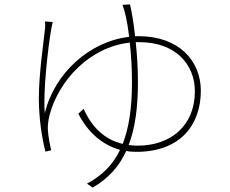

<svg xmlns="http://www.w3.org/2000/svg" viewBox="-20 -799 1040 870"><path d="M605 -427C605 -489 601 -551 595 -608C601 -608 606 -608 611 -608C777 -608 863 -506 863 -385C863 -229 753 -139 604 -139C590 -139 576 -140 563 -142C593 -220 605 -315 605 -427ZM569 -779 535 -777C540 -764 546 -743 550 -725C554 -708 560 -676 565 -632C388 -612 227 -469 183 -286C174 -378 198 -587 212 -666C215 -682 217 -692 219 -699L184 -702C185 -691 185 -683 184 -669C179 -618 156 -468 156 -353C156 -261 171 -168 186 -112L212 -118C206 -142 199 -182 197 -208C195 -234 201 -266 206 -283C248 -433 383 -585 568 -606C574 -555 578 -493 578 -426C578 -313 565 -221 536 -147C456 -166 397 -220 359 -306L335 -284C378 -199 444 -142 524 -120C492 -53 443 -3 374 33L400 51C471 10 520 -45 552 -115C567 -112 582 -111 598 -111C797 -111 890 -233 890 -388C890 -524 790 -635 609 -635C603 -635 598 -635 592 -635C586 -694 577 -745 569 -779Z"/></svg>

Font: Source Han Sans JP ExtraLight
Style: Regular
Weight: 250
Designer: Ryoko NISHIZUKA 西塚涼子 (kana, bopomofo & ideographs); Paul D. Hunt (Latin, Greek & Cyrillic); Sandoll Communications 산돌커뮤니
Foundry: Adobe
Version: Version 2.001;hotconv 1.0.107;makeotfexe 2.5.65593